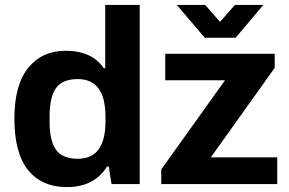

<svg xmlns="http://www.w3.org/2000/svg" viewBox="-20 -743 1168 775"><path d="M250 12.2Q148.9 12.2 93.5 -56.4Q38.1 -125 38.1 -264.2Q38.1 -400.4 94 -469.2Q149.9 -538.1 245.1 -538.1Q350.6 -538.1 398.9 -467.8H404.8V-723.1H543.9V0H430.2L418.9 -70.8H412.1Q360.4 12.2 250 12.2ZM693.8 -723.1H808.1L868.2 -654.8L928.2 -723.1H1043L931.2 -590.8H806.2ZM630.9 0V-59.1L888.2 -418.9H647V-525.9H1088.9V-469.2L831.1 -107.9H1099.1V0ZM293.9 -102.1Q405.8 -102.1 405.8 -252.9V-271Q405.8 -423.8 293.9 -423.8Q232.4 -423.8 206.3 -387.7Q180.2 -351.6 180.2 -273.9V-251Q180.2 -174.3 206.3 -138.2Q232.4 -102.1 293.9 -102.1Z"/></svg>

Font: Archivo
Style: Bold
Weight: 700
Designer: Hector Gatti
Foundry: Omnibus-Type
Version: Version 2.001